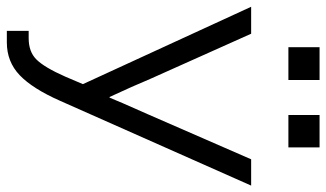

<svg xmlns="http://www.w3.org/2000/svg" viewBox="-228 -756 991 584"><g transform="rotate(90 268.0 -463.5)"><path d="M119.1 -844.7Q119.1 -868.2 119.1 -939.5Q143.6 -939.5 218.8 -939.5Q218.8 -916 218.8 -844.7Q193.4 -844.7 119.1 -844.7ZM325.2 -844.7Q325.2 -868.2 325.2 -939.5Q349.6 -939.5 423.8 -939.5Q423.8 -916 423.8 -844.7Q399.4 -844.7 325.2 -844.7ZM-3.9 -731.4Q16.6 -731.4 78.1 -731.4Q112.3 -654.3 215.8 -423.8Q221.7 -410.2 240.2 -367.2Q259.8 -324.2 270.5 -300.8Q271.5 -300.8 272.5 -300.8Q280.3 -321.3 324.2 -419.9Q369.1 -523.4 460 -731.4Q480.5 -731.4 540 -731.4Q475.6 -585.9 282.2 -150.4Q245.1 -66.4 204.1 -27.3Q163.1 11.7 104.5 11.7Q92.8 11.7 69.3 11.7Q69.3 -4.9 69.3 -54.7Q75.2 -54.7 91.8 -54.7Q132.8 -54.7 156.2 -78.1Q180.7 -102.5 209 -167Q216.8 -184.6 231.4 -219.7Q172.9 -347.7 -3.9 -731.4Z"/></g></svg>

Font: Gothic A1
Style: Regular
Weight: 400
Designer: HanYang I&C Co.,Ltd.
Version: Version 2.50